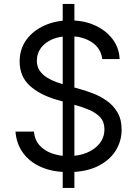

<svg xmlns="http://www.w3.org/2000/svg" viewBox="-20 -838 678 949"><path d="M290 90.8V-818.4H347.7V90.8ZM318.4 12.7Q240.2 12.7 183.1 -12.5Q126 -37.6 93.5 -82.8Q61 -127.9 56.6 -187.5H147.5Q151.4 -146.5 175.5 -119.6Q199.7 -92.8 237.3 -79.6Q274.9 -66.4 318.4 -66.4Q368.7 -66.4 408.9 -83Q449.2 -99.6 472.7 -129.4Q496.1 -159.2 496.1 -199.2Q496.1 -235.4 475.6 -257.8Q455.1 -280.3 422.1 -294.4Q389.2 -308.6 350.6 -319.3L261.7 -344.7Q176.3 -369.1 126.7 -414.8Q77.1 -460.4 77.1 -534.2Q77.1 -595.2 110.1 -640.9Q143.1 -686.5 199.5 -711.9Q255.9 -737.3 325.2 -737.3Q395.5 -737.3 450.2 -712.2Q504.9 -687 537.1 -643.8Q569.3 -600.6 571.3 -545.9H485.4Q479 -599.6 433.8 -629.4Q388.7 -659.2 322.3 -659.2Q274.4 -659.2 238.3 -643.6Q202.1 -627.9 182.1 -600.6Q162.1 -573.2 162.1 -538.1Q162.1 -508.8 176.3 -488.5Q190.4 -468.3 212.4 -454.6Q234.4 -440.9 258.5 -432.4Q282.7 -423.8 302.7 -418L376 -397.5Q404.3 -389.6 439.2 -376.5Q474.1 -363.3 506.6 -340.8Q539.1 -318.4 560.1 -283.4Q581.1 -248.5 581.1 -197.3Q581.1 -138.7 550.3 -91.1Q519.5 -43.5 460.9 -15.4Q402.3 12.7 318.4 12.7Z"/></svg>

Font: Inter V
Style: 
Weight: 400
Designer: Rasmus Andersson
Foundry: rsms
Version: Version 4.000;git-a3f224843